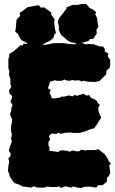

<svg xmlns="http://www.w3.org/2000/svg" viewBox="-20 -912 575 962"><path d="M76 13 55 6 45 -4 30 -26 20 -57 22 -81 26 -100 22 -119 31 -128 34 -141 24 -157 29 -175 40 -205 35 -216 40 -240 36 -248 35 -266 36 -284 39 -294 41 -315 35 -327 30 -339 36 -356 38 -375 43 -385 32 -404 39 -417 41 -431 27 -444 26 -460 37 -478 32 -489V-518L25 -536L27 -554L22 -571V-616L27 -632L25 -640L45 -653L67 -671L82 -685H95L98 -694L140 -687L159 -689L180 -696L190 -687H205L232 -692L251 -696H299L323 -692L355 -690L379 -696H396L406 -690L428 -692L450 -690L477 -680L496 -679L506 -665L504 -655L524 -643L519 -631L532 -612V-587L529 -571L513 -558L512 -539L493 -521L479 -506L464 -503L452 -501L418 -503L396 -508L391 -503L375 -510L353 -508L345 -512L328 -507L309 -510L303 -514L289 -507H265L256 -510L246 -507L231 -503L228 -495L224 -481L220 -469L232 -463L233 -457L228 -447L235 -433L240 -419H253L281 -423L288 -428H303L325 -434L343 -429L355 -437L364 -432L399 -442L413 -433L427 -436L435 -422L448 -417L464 -408L469 -397L480 -386L472 -370L475 -349L487 -322L474 -303L466 -288L461 -283L452 -269L434 -265L418 -258L404 -253L378 -246H346L338 -248L309 -247L294 -244L282 -241L276 -248L261 -241L238 -243L225 -230L231 -213L223 -201V-183L228 -172V-156L248 -154L262 -152L269 -150L286 -159L298 -158L314 -157L329 -152L343 -158L362 -154H377L386 -162L411 -158L416 -160H454L474 -164L486 -154L505 -139L518 -120L524 -106L535 -92L527 -83L533 -48L525 -29L516 -22V-3L494 16H472L462 28L430 23L403 24L387 30L368 28L345 22L340 28L321 25L310 21L285 30L277 22L262 25H226L220 22L202 28H168L148 21L139 28L92 22ZM367 -692 349 -698 335 -700 318 -710 286 -737 274 -763 276 -776 269 -805 277 -822 313 -868 314 -876 346 -888 365 -887 389 -892H412L428 -873L446 -864L462 -851L457 -842L467 -819V-810L473 -778L463 -762L465 -743L457 -733L448 -718L430 -716L424 -707L389 -697ZM144 -683 121 -690 106 -702 87 -711 77 -727 71 -741 56 -754 59 -770 63 -813 81 -833 78 -847 91 -855 118 -876 149 -882 174 -886 184 -874 201 -875 211 -868 236 -850 237 -838 254 -815 251 -801 256 -763 261 -747 253 -740 247 -721 229 -707 209 -698 189 -684 178 -686Z"/></svg>

Font: Winky Rough Black
Style: Regular
Weight: 900
Designer: Simon Atzbach
Foundry: typofactur
Version: Version 1.206; ttfautohint (v1.8.4.7-5d5b)